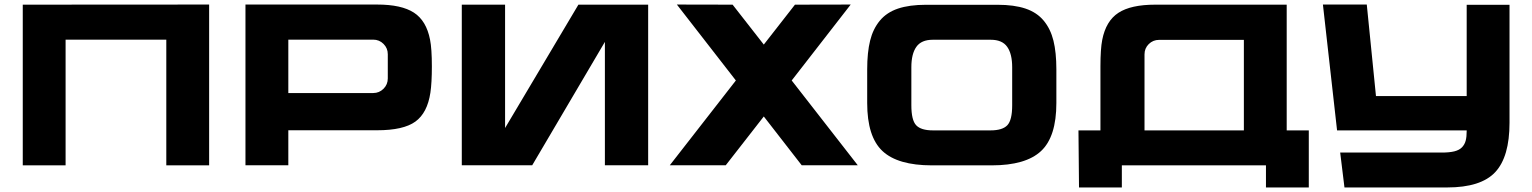

<svg xmlns="http://www.w3.org/2000/svg" viewBox="-20 -720 6670 836"><path d="M79.1 -699.7 890.6 -700.2V0H704.1V-547.4H265.6V0H79.1Z M1852.5 -547.4Q1860.4 -507.8 1860.4 -431.2Q1860.4 -358.9 1854 -316.4Q1840.8 -228.5 1788.8 -190.7Q1736.8 -152.8 1622.1 -152.8H1235.4V-0.5H1048.8V-700.2H1622.1Q1728 -700.2 1782.2 -665Q1836.4 -629.9 1852.5 -547.4ZM1668.5 -378.4V-483.9Q1668.5 -510.3 1649.9 -528.8Q1631.3 -547.4 1605 -547.4H1235.4V-314.9H1605Q1631.3 -314.9 1649.9 -333.5Q1668.5 -352.1 1668.5 -378.4Z M2498.5 -699.7H2802.2V-0.5H2613.8V-537.6L2297.4 -0.5H1990.7V-699.7H2179.2V-162.6Z M3714.8 -0.5H3470.7L3305.7 -212.9L3140.1 -0.5H2896.5L3184.1 -369.6L2927.2 -700.2L3169.9 -699.7L3305.7 -525.9L3441.4 -699.7L3684.1 -700.2L3427.2 -369.6Z M4323.2 -699.2Q4396 -699.2 4445.3 -682.6Q4494.6 -666 4524.4 -630.1Q4554.2 -594.2 4566.9 -543Q4579.6 -491.7 4579.6 -418V-271.5Q4579.6 -124.5 4512.9 -62.3Q4446.3 0 4297.9 0H4037.6Q3889.2 0 3822.5 -62.3Q3755.9 -124.5 3755.9 -271.5V-418Q3755.9 -491.7 3768.6 -543Q3781.2 -594.2 3811 -630.1Q3840.8 -666 3890.1 -682.6Q3939.5 -699.2 4012.2 -699.2ZM4387.2 -261.7V-427.2Q4387.2 -485.4 4365.5 -516.1Q4343.8 -546.9 4293.9 -546.9H4041.5Q3991.7 -546.9 3970 -516.1Q3948.2 -485.4 3948.2 -427.2V-261.7Q3948.2 -196.8 3969.2 -174.6Q3990.2 -152.3 4042 -152.3H4293Q4344.7 -152.3 4366 -174.6Q4387.2 -196.8 4387.2 -261.7Z M5582.5 -152.3H5678.7V96.2H5492.2V0H4864.7V96.2H4678.2L4675.8 -152.3H4771.5V-430.7Q4771.5 -506.8 4779.3 -546.4Q4795.4 -628.9 4849.9 -664.3Q4904.3 -699.7 5010.3 -699.7H5582.5ZM4963.4 -483.4V-152.3H5396V-546.4H5026.9Q5000.5 -546.4 4981.9 -528.1Q4963.4 -509.8 4963.4 -483.4Z M6366.2 -699.2H6552.7V-185.5Q6552.7 -37.1 6490.5 29.5Q6428.2 96.2 6281.2 96.2H5834L5815.4 -55.7H6257.3Q6291 -55.7 6312.5 -61Q6334 -66.4 6345.7 -78.6Q6357.4 -90.8 6361.8 -107.4Q6366.2 -124 6366.2 -149.9V-152.3H5801.8L5740.2 -700.2H5931.2L5971.2 -301.8H6366.2Z"/></svg>

Font: Wadik
Style: Bold
Weight: 700
Designer: Sasha Pavljenko
Version: Version 1.001;Fontself Maker 3.5.4